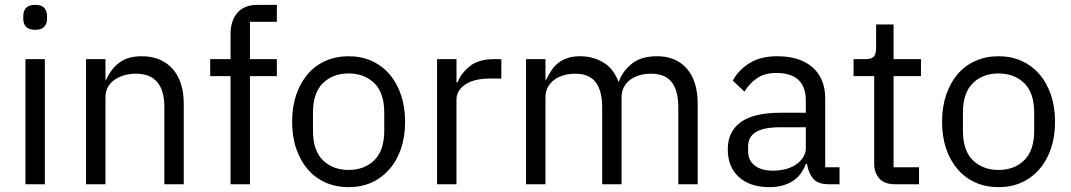

<svg xmlns="http://www.w3.org/2000/svg" viewBox="-20 -760 4419 792"><path d="M125 -637Q99 -637 87.5 -649.5Q76 -662 76 -682V-695Q76 -715 87.5 -727.5Q99 -740 125 -740Q151 -740 162.5 -727.5Q174 -715 174 -695V-682Q174 -662 162.5 -649.5Q151 -637 125 -637ZM85 -516H165V0H85Z M335 0V-516H415V-432H419Q438 -476 472.5 -502Q507 -528 565 -528Q645 -528 691.5 -476.5Q738 -425 738 -331V0H658V-317Q658 -456 541 -456Q517 -456 494.5 -450Q472 -444 454 -432Q436 -420 425.5 -401.5Q415 -383 415 -358V0Z M931 -446H847V-516H931V-620Q931 -674 959 -707Q987 -740 1044 -740H1122V-670H1011V-516H1122V-446H1011V0H931Z M1418 12Q1366 12 1323 -7Q1280 -26 1249.5 -61.5Q1219 -97 1202 -146.5Q1185 -196 1185 -258Q1185 -319 1202 -369Q1219 -419 1249.5 -454.5Q1280 -490 1323 -509Q1366 -528 1418 -528Q1470 -528 1512.5 -509Q1555 -490 1586 -454.5Q1617 -419 1634 -369Q1651 -319 1651 -258Q1651 -196 1634 -146.5Q1617 -97 1586 -61.5Q1555 -26 1512.5 -7Q1470 12 1418 12ZM1418 -59Q1483 -59 1524 -99Q1565 -139 1565 -221V-295Q1565 -377 1524 -417Q1483 -457 1418 -457Q1353 -457 1312 -417Q1271 -377 1271 -295V-221Q1271 -139 1312 -99Q1353 -59 1418 -59Z M1783 0V-516H1863V-421H1868Q1882 -458 1918 -487Q1954 -516 2017 -516H2048V-436H2001Q1936 -436 1899.5 -411.5Q1863 -387 1863 -350V0Z M2150 0V-516H2230V-432H2234Q2243 -452 2254.5 -469.5Q2266 -487 2282.5 -500Q2299 -513 2321 -520.5Q2343 -528 2373 -528Q2424 -528 2467 -503.5Q2510 -479 2531 -423H2533Q2547 -465 2585.5 -496.5Q2624 -528 2690 -528Q2769 -528 2813.5 -476.5Q2858 -425 2858 -331V0H2778V-317Q2778 -386 2751 -421Q2724 -456 2665 -456Q2641 -456 2619.5 -450Q2598 -444 2581 -432Q2564 -420 2554 -401.5Q2544 -383 2544 -358V0H2464V-317Q2464 -386 2437 -421Q2410 -456 2353 -456Q2329 -456 2307 -450Q2285 -444 2268 -432Q2251 -420 2240.5 -401.5Q2230 -383 2230 -358V0Z M3398 0Q3353 0 3333.5 -24Q3314 -48 3309 -84H3304Q3287 -36 3248 -12Q3209 12 3155 12Q3073 12 3027.5 -30Q2982 -72 2982 -144Q2982 -217 3035.5 -256Q3089 -295 3202 -295H3304V-346Q3304 -401 3274 -430Q3244 -459 3182 -459Q3135 -459 3103.5 -438Q3072 -417 3051 -382L3003 -427Q3024 -469 3070 -498.5Q3116 -528 3186 -528Q3280 -528 3332 -482Q3384 -436 3384 -354V-70H3443V0ZM3168 -56Q3198 -56 3223 -63Q3248 -70 3266 -83Q3284 -96 3294 -113Q3304 -130 3304 -150V-235H3198Q3129 -235 3097.5 -215Q3066 -195 3066 -157V-136Q3066 -98 3093.5 -77Q3121 -56 3168 -56Z M3671 0Q3629 0 3607.5 -23.5Q3586 -47 3586 -85V-446H3501V-516H3549Q3575 -516 3584.5 -526.5Q3594 -537 3594 -563V-659H3666V-516H3779V-446H3666V-70H3771V0Z M4099 12Q4047 12 4004 -7Q3961 -26 3930.5 -61.5Q3900 -97 3883 -146.5Q3866 -196 3866 -258Q3866 -319 3883 -369Q3900 -419 3930.5 -454.5Q3961 -490 4004 -509Q4047 -528 4099 -528Q4151 -528 4193.5 -509Q4236 -490 4267 -454.5Q4298 -419 4315 -369Q4332 -319 4332 -258Q4332 -196 4315 -146.5Q4298 -97 4267 -61.5Q4236 -26 4193.5 -7Q4151 12 4099 12ZM4099 -59Q4164 -59 4205 -99Q4246 -139 4246 -221V-295Q4246 -377 4205 -417Q4164 -457 4099 -457Q4034 -457 3993 -417Q3952 -377 3952 -295V-221Q3952 -139 3993 -99Q4034 -59 4099 -59Z"/></svg>

Font: Aneliza
Style: Regular
Weight: 400
Designer: Mike Abbink, Paul van der Laan, Pieter van Rosmalen
Foundry: Bold Monday
Version: Version 3.001;September 8, 2019;FontCreator 11.5.0.2425 64-b